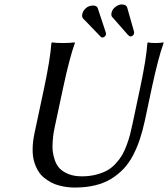

<svg xmlns="http://www.w3.org/2000/svg" viewBox="-20 -840 761 870"><path d="M353 -776.9Q356 -791 369.1 -803Q382.3 -814.9 402.3 -814.9Q418 -814.9 422.9 -803.2L459 -693.8Q460.9 -688.5 460 -683.1Q459 -677.7 453.9 -673.8Q448.7 -669.9 444.3 -669.9Q439.5 -669.9 437 -672.9L356 -756.8Q350.1 -764.6 353 -776.9ZM485.4 -782.2Q488.8 -798.3 503.4 -809.1Q518.1 -819.8 531.2 -819.8Q550.8 -819.8 555.7 -808.1L586.9 -698.2Q588.4 -692.4 586.9 -687Q585.9 -682.1 581.3 -678.5Q576.7 -674.8 571.3 -674.8Q565.9 -674.8 559.1 -682.6L488.3 -763.2Q482.9 -768.6 485.4 -782.2ZM615.7 -444.8Q643.1 -574.7 647.9 -645L650.9 -647.9Q660.6 -645 685.1 -645Q694.8 -645 703.9 -645.8Q712.9 -646.5 716.8 -647.5L720.7 -647.9L721.2 -645Q697.8 -580.6 668.5 -444.8L636.7 -294.9Q626.5 -248 614 -210.2Q601.6 -172.4 583.3 -137Q564.9 -101.6 540.3 -75.4Q515.6 -49.3 484.1 -29.8Q452.6 -10.3 410.9 -0.2Q369.1 9.8 318.8 9.8Q300.8 9.8 283.4 7.6Q266.1 5.4 246.6 0.2Q227.1 -4.9 210.2 -14.2Q193.4 -23.4 177.7 -36.4Q162.1 -49.3 151.1 -68.6Q140.1 -87.9 133.8 -111.3Q127.4 -134.8 127.9 -166.7Q128.4 -198.7 136.2 -235.8L180.7 -444.8Q208 -574.2 212.9 -645L215.8 -647.9Q231.9 -645 266.1 -645Q281.7 -645 294.9 -645.8Q308.1 -646.5 313.5 -647.5L318.8 -647.9L319.3 -645Q295.9 -580.6 266.6 -444.8L229 -269Q225.6 -252.4 223.1 -239Q220.7 -225.6 218.8 -200.4Q216.8 -175.3 218.8 -156Q220.7 -136.7 228.5 -114Q236.3 -91.3 250.7 -76.4Q265.1 -61.5 290.5 -51.3Q315.9 -41 350.6 -41Q385.7 -41 415.3 -48.6Q444.8 -56.2 465.8 -67.9Q486.8 -79.6 504.4 -98.9Q522 -118.2 533 -136.7Q543.9 -155.3 553.7 -181.6Q563.5 -208 568.8 -228.5Q573.2 -245.6 580.1 -276.9Z"/></svg>

Font: Linux Biolinum G
Style: Italic
Weight: 400
Italic angle: -12°
Designer: Philipp H. Poll
Foundry: Philipp H. Poll
Version: Version 0.5.1